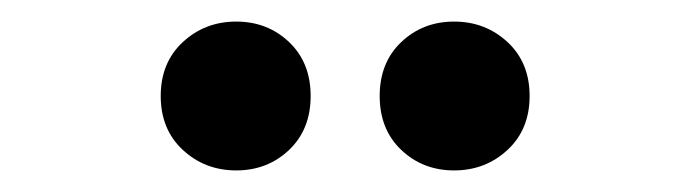

<svg xmlns="http://www.w3.org/2000/svg" viewBox="-20 -770 640 178"><path d="M401 -612Q372 -612 352 -631Q332 -650 332 -681Q332 -712 352 -731Q372 -750 401 -750Q430 -750 450.5 -731Q471 -712 471 -681Q471 -650 450.5 -631Q430 -612 401 -612ZM199 -612Q170 -612 149.5 -631Q129 -650 129 -681Q129 -712 149.5 -731Q170 -750 199 -750Q228 -750 248 -731Q268 -712 268 -681Q268 -650 248 -631Q228 -612 199 -612Z"/></svg>

Font: Montserrat Thin
Style: Bold
Weight: 700
Version: Version 9.000